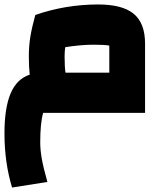

<svg xmlns="http://www.w3.org/2000/svg" viewBox="-20 -505 734 859"><path d="M173 0Q160 46 160 132Q160 166 167 205.5Q174 245 192 309L34 334Q0 222 0 92Q0 -22 27.5 -87Q55 -152 113 -171Q109 -204 109 -253Q109 -300 116 -342Q123 -384 138 -438Q273 -485 419 -485Q528 -485 578.5 -443Q629 -401 629 -310V0ZM399 -305Q343 -305 272 -294Q269 -275 269 -253Q269 -205 273 -180H469V-301Q448 -305 399 -305Z"/></svg>

Font: Changa Black
Style: Regular
Weight: 900
Designer: Eduardo Rodriguez Tunni
Foundry: Eduardo Rodriguez Tunni
Version: Version 2.001; ttfautohint (v1.5.10-5e6f)